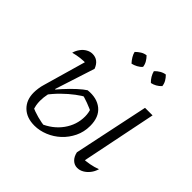

<svg xmlns="http://www.w3.org/2000/svg" viewBox="-175 -865 1044 1044"><g transform="rotate(45 347.0 -343.0)"><path d="M545 -23 532 -52Q559 -53 586.5 -58Q614 -63 640 -73Q633 -49 619 -31.5Q605 -14 587.5 -4Q570 6 551 6Q529 6 512.5 -9.5Q496 -25 490 -53L581 -486H639ZM224 8Q164 8 129 -26Q94 -60 94 -117Q94 -131 96.5 -149.5Q99 -168 104 -184L183 -460L194 -430Q165 -431 140 -428Q115 -425 89 -418Q95 -439 107.5 -456Q120 -473 137 -482.5Q154 -492 172 -492Q218 -492 237 -442L163 -213L168 -210Q162 -192 156 -164Q150 -136 150 -109Q150 -93 153 -76Q156 -59 164 -41L142 -63Q173 -49 206 -40Q239 -31 275 -27L239 -23Q307 -51 345.5 -104.5Q384 -158 384 -222Q384 -237 381 -252.5Q378 -268 371 -286L397 -257Q367 -271 338 -282Q309 -293 280 -299L314 -301Q293 -291 263 -268.5Q233 -246 202 -215.5Q171 -185 147 -152L129 -161Q158 -204 189 -238Q220 -272 247.5 -297Q275 -322 293 -333Q359 -340 399.5 -307Q440 -274 440 -206Q440 -159 421 -120Q402 -81 371.5 -52.5Q341 -24 302 -8Q263 8 224 8ZM385 -694Q397 -682 405.5 -667.5Q414 -653 416 -636Q406 -624 390 -615.5Q374 -607 359 -604Q347 -617 338 -632Q329 -647 326 -661Q339 -674 353.5 -683Q368 -692 385 -694ZM533 -694Q546 -681 554 -667Q562 -653 564 -636Q552 -623 537.5 -615Q523 -607 508 -604Q496 -615 487 -630Q478 -645 474 -661Q486 -674 501.5 -683Q517 -692 533 -694Z"/></g></svg>

Font: Piazzolla 8pt ExtraLight
Style: Italic
Weight: 250
Italic angle: -11.3°
Designer: Juan Pablo del Peral
Foundry: Huerta Tipografica
Version: Version 2.001